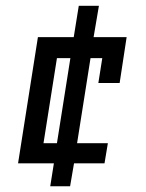

<svg xmlns="http://www.w3.org/2000/svg" viewBox="-20 -570 510 670"><path d="M225.6 -367.2H178.7L131.8 -70.3H178.7ZM397.5 -280.3H323.2L336.9 -367.2H295.9L249 -70.3H356.4L344.7 0H238.3L224.6 80.1H155.3L168 0H43L112.3 -440.4H237.3L254.9 -549.8H325.2L306.6 -440.4H421.9Z"/></svg>

Font: Geo
Style: Oblique
Weight: 500
Italic angle: -11°
Version: Version 001.2